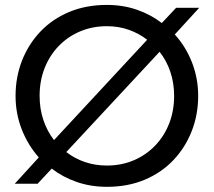

<svg xmlns="http://www.w3.org/2000/svg" viewBox="-20 -732 852 765"><path d="M405.8 12.4Q342 12.4 286.3 -6.8Q230.6 -26 186 -60.2L130 0H38.8L134.6 -104.8Q91.2 -153.8 66.6 -216.6Q42 -279.4 42 -350Q42 -425 67.8 -490.7Q93.6 -556.4 141.2 -606.4Q188.8 -656.4 255.9 -684.4Q323 -712.4 405.8 -712.4Q470.2 -712.4 525.6 -693.2Q581 -674 624.6 -640.2L681.8 -701H773.8L676.4 -594.6Q720.4 -546.2 745 -483.1Q769.6 -420 769.6 -350Q769.6 -275 743.8 -209.3Q718 -143.6 670.4 -93.6Q622.8 -43.6 555.9 -15.6Q489 12.4 405.8 12.4ZM405.8 -72.4Q463.4 -72.4 512.4 -93.1Q561.4 -113.8 597.7 -151.4Q634 -189 653.9 -239.6Q673.8 -290.2 673.8 -350Q673.8 -401 658.7 -445.9Q643.6 -490.8 615.8 -525.6L244.2 -126.2Q276.8 -100.6 318 -86.5Q359.2 -72.4 405.8 -72.4ZM195.2 -173.8 566.4 -573.6Q533.8 -598.8 493.4 -613.2Q453 -627.6 405.8 -627.6Q348.2 -627.6 299.2 -606.9Q250.2 -586.2 213.9 -548.6Q177.6 -511 157.7 -460.4Q137.8 -409.8 137.8 -350Q137.8 -298.8 152.8 -254Q167.8 -209.2 195.2 -173.8Z"/></svg>

Font: MuseoModerno Thin
Style: Regular
Weight: 100
Designer: Pablo Cosgaya, Héctor Gatti, Marcela Romero, and the Authors of The MuseoModerno Project.
Foundry: Omnibus-Type Team
Version: Version 1.003